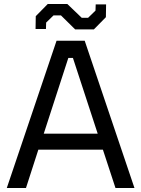

<svg xmlns="http://www.w3.org/2000/svg" viewBox="-20 -941 707 961"><path d="M356 -794 285 -864H248L211 -828L210 -796H158L159 -860L219 -921H317L389 -852H421L458 -888L459 -919H511L510 -855L450 -794ZM14 0 263 -737H404L653 0H558L495 -192H172L110 0ZM199 -272H469L345 -651H322Z"/></svg>

Font: Tomorrow
Style: Regular
Weight: 400
Designer: Tony de Marco, Monica Rizzolli
Foundry: Just in Type
Version: Version 2.002